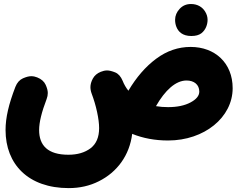

<svg xmlns="http://www.w3.org/2000/svg" viewBox="-20 -627 1192 961"><path d="M7.8 23.9C7.8 195.3 121.6 314.5 324.2 314.5C378.9 314.5 429.2 303.2 474.6 280.3C565.9 234.9 628.4 150.9 641.6 43C695.8 64.9 755.4 76.2 821.3 76.2C1002.9 76.2 1144.5 -39.6 1144.5 -185.5C1144.5 -312 1055.7 -392.1 934.1 -392.1C872.6 -392.1 814.9 -372.6 761.7 -333C708.5 -293.5 662.1 -239.7 622.6 -172.9C610.8 -187.5 601.1 -204.1 593.8 -222.7C585 -243.7 572.8 -257.8 556.6 -264.6C540.5 -271 526.9 -274.4 516.1 -274.4C505.9 -274.4 495.1 -272 484.4 -267.6C466.3 -260.3 453.1 -249 444.8 -233.9C436.5 -218.8 432.6 -204.1 432.6 -190.9C432.6 -185.5 433.1 -180.7 434.1 -175.3C435.1 -169.9 436.5 -164.6 438.5 -159.2C449.7 -129.4 459 -98.6 465.8 -66.9C472.7 -35.2 476.1 -7.8 476.1 14.2C476.1 59.6 461.9 93.3 433.1 115.2C404.3 136.7 367.7 147.5 322.3 147.5C218.8 147.5 175.8 100.6 175.8 23.9C175.8 -14.6 188.5 -66.4 213.4 -131.3C217.3 -141.6 219.2 -151.4 219.2 -161.6C219.2 -172.9 215.8 -186.5 208.5 -202.6C201.2 -218.8 187 -231.4 166 -239.7C156.2 -243.7 146.5 -245.6 136.2 -245.6C125 -245.6 111.3 -242.2 94.7 -234.9C78.1 -227.5 65.4 -213.4 57.1 -192.4C23.4 -105 7.8 -38.1 7.8 23.9ZM913.6 -224.1C951.2 -224.1 977.5 -203.6 977.5 -168.5C977.5 -147.9 962.9 -129.9 933.6 -114.3C904.3 -98.6 866.7 -90.8 821.3 -90.8C799.8 -90.8 779.8 -92.3 760.7 -95.7C806.2 -175.3 859.4 -224.1 913.6 -224.1ZM856.4 -527.8C856.4 -515.6 858.4 -503.9 862.8 -492.7C872.1 -468.8 893.1 -446.8 937.5 -446.8C959 -446.8 975.6 -451.2 987.8 -460.4C1011.2 -478.5 1019 -506.8 1019 -527.8C1019 -542.5 1014.6 -556.6 1006.3 -569.8C993.2 -590.8 969.7 -606.9 936 -606.9C913.1 -606.9 894.5 -599.1 879.4 -583C864.3 -566.9 856.4 -548.3 856.4 -527.8Z"/></svg>

Font: Mikhak Black
Style: Regular
Weight: 900
Designer: Amin Abedi
Version: Version 3.2